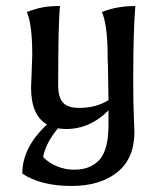

<svg xmlns="http://www.w3.org/2000/svg" viewBox="-20 -437 531 637"><path d="M54 139Q54 52 136 -24Q83 -54 83 -147L85 -196L87 -255Q87 -357 69 -397Q97 -408 121 -412.5Q145 -417 179 -417Q173 -359 173 -154Q173 -114 189 -96.5Q205 -79 242 -79Q300 -79 340 -105L338 -222Q337 -238 337 -257Q337 -304 332 -341Q327 -378 318 -397Q367 -417 429 -417Q422 -336 422 -167Q422 -99 424 -52.5Q426 -6 426 0Q426 89 369 134.5Q312 180 217 180Q116 180 54 139ZM340 -24V-71Q311 -41 275.5 -25Q240 -9 200 -9Q190 -9 172 -11Q132 37 123 84Q141 103 168.5 114.5Q196 126 226 126Q281 126 310.5 92.5Q340 59 340 -24Z"/></svg>

Font: Mirza
Style: Regular
Weight: 400
Designer: Arabic design by Kourosh Beigpour, Latin design by Eduardo Tunni, engineering by Lasse Fister
Version: Version 1.000